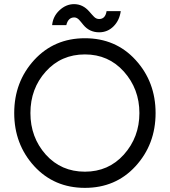

<svg xmlns="http://www.w3.org/2000/svg" viewBox="-20 -897 821 929"><path d="M459.8 -740.7Q500.8 -740.7 529.8 -770Q558 -798.3 564.3 -843.2H495.7Q489.8 -805 459.7 -805Q445.5 -805 434.8 -816Q429.8 -821 424 -827.5Q418.2 -834 412.2 -841Q381 -877 338.3 -877Q299.3 -877 267.3 -846.8Q236.2 -817.5 232.2 -775.3H300.8Q309.8 -812.7 339.3 -812.7Q351.2 -812.7 362.2 -801.7Q367.2 -796.7 372.2 -790.2Q377.2 -783.7 383.2 -776.7Q412.8 -740.7 459.8 -740.7ZM390.8 -633.7Q504.8 -633.7 579.3 -550.8Q654.5 -466.5 654.5 -350Q654.5 -233.3 579.3 -149Q504.8 -66.3 390.8 -66.3Q276 -66.3 201.5 -149Q127.2 -232.5 127.2 -350Q127.2 -468.2 201.5 -550.8Q276 -633.7 390.8 -633.7ZM390.8 -712Q242.2 -712 145.3 -606.5Q48.8 -500.7 48.8 -350Q48.8 -199.3 145.3 -93.3Q242 12 390.8 12Q539.5 12 635.3 -92.2Q732.8 -198.3 732.8 -350Q732.8 -501.2 635.7 -607.2Q539.8 -712 390.8 -712Z"/></svg>

Font: Unageo Variable
Style: Regular
Weight: 300
Designer: Richard Sepsi
Foundry: Richard Sepsi
Version: Version 2.200